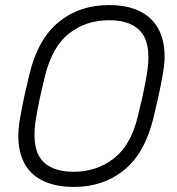

<svg xmlns="http://www.w3.org/2000/svg" viewBox="-20 -730 702 760"><path d="M272 10Q214 10 168.5 -6.5Q123 -23 94.5 -57Q66 -91 56.5 -143Q47 -195 60 -266Q68 -311 76.5 -350Q85 -389 96 -434Q129 -574 211.5 -642Q294 -710 412 -710Q471 -710 516 -693Q561 -676 589.5 -641.5Q618 -607 627.5 -555.5Q637 -504 624 -434Q616 -389 607.5 -350Q599 -311 588 -266Q554 -124 471.5 -57Q389 10 272 10ZM272 -50Q361 -50 429.5 -102Q498 -154 526 -271Q537 -316 544.5 -350Q552 -384 560 -429Q581 -546 542.5 -598Q504 -650 412 -650Q321 -650 254 -598Q187 -546 158 -429Q147 -384 139.5 -350Q132 -316 124 -271Q103 -154 141 -102Q179 -50 272 -50Z"/></svg>

Font: Rubik Light
Style: Italic
Weight: 300
Italic angle: -12°
Designer: Hubert and Fischer
Foundry: Hubert and Fischer
Version: Version 2.300;gftools[0.9.30]